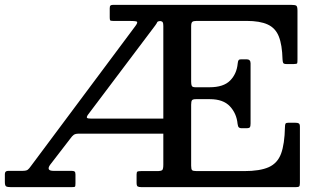

<svg xmlns="http://www.w3.org/2000/svg" viewBox="-20 -770 1315 790"><path d="M0 -21V-54Q0 -67 14 -67H72Q88 -67 94 -71.5Q100 -76 107.5 -87L537.5 -663.5Q549 -679 542 -681.5Q535 -684 508.5 -684H444.5Q435 -684 433.2 -686.5Q431.5 -689 431.5 -699V-736Q431.5 -744.5 434.5 -747.2Q437.5 -750 445.5 -750H1177.5Q1194.5 -750 1199.2 -746.5Q1204 -743 1204 -726V-526.5Q1204 -514 1203 -510.2Q1202 -506.5 1189 -506.5H1158.5Q1147.5 -506.5 1145.2 -511.2Q1143 -516 1142.5 -525.5Q1141 -585.5 1127.2 -620Q1113.5 -654.5 1081.5 -669.2Q1049.5 -684 994 -684H789.5Q776 -684 771.2 -680Q766.5 -676 766.5 -661.5V-434Q766.5 -422 769.2 -416.5Q772 -411 784 -411H842.5Q899.5 -411 926.8 -438.5Q954 -466 958 -508.5Q959 -519 961.8 -522.5Q964.5 -526 972.5 -526H994.5Q1011 -526 1011 -509.5V-262.5Q1011 -250.5 1008.2 -246.5Q1005.5 -242.5 994.5 -242.5H972.5Q966.5 -242.5 962.8 -245.8Q959 -249 957.5 -260.5Q953.5 -303 926 -332.5Q898.5 -362 843.5 -362H786Q773.5 -362 770 -357.5Q766.5 -353 766.5 -339V-88Q766.5 -73.5 770.5 -69.8Q774.5 -66 789.5 -66H984Q1049.5 -66 1085.8 -82.2Q1122 -98.5 1136.5 -137.8Q1151 -177 1152.5 -247Q1152.5 -258 1155 -261.5Q1157.5 -265 1166.5 -265H1194.5Q1205 -265 1209.5 -262.2Q1214 -259.5 1214 -248.5V-17.5Q1214 -6 1211 -3Q1208 0 1197 0H562.5Q551 0 546.5 -2.8Q542 -5.5 542 -18V-52Q542 -62.5 545.8 -64.2Q549.5 -66 560 -66H625.5Q643.5 -66 647.8 -70.5Q652 -75 652 -93V-220H303.5Q290 -220 283.2 -215Q276.5 -210 269.5 -200L185.5 -91Q169.5 -67 200.5 -67H274.5Q283.5 -67 287 -64.2Q290.5 -61.5 290.5 -52V-16Q290.5 -4 288.5 -2Q286.5 0 274.5 0H25Q11 0 5.5 -3Q0 -6 0 -21ZM354.5 -282H652V-663Q652 -674.5 649.5 -678.5Q647 -682.5 639.5 -683.5Q628 -682.5 626.8 -678.5Q625.5 -674.5 618.5 -665L340.5 -296Q335.5 -288 338.2 -285Q341 -282 354.5 -282Z"/></svg>

Font: Besley Medium
Style: Regular
Weight: 500
Designer: Owen Earl
Foundry: indestructible type*
Version: Version 2.001; ttfautohint (v1.8.3)